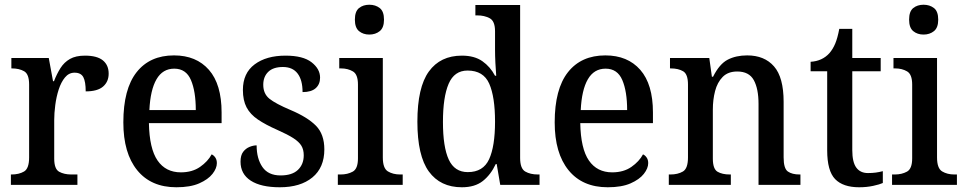

<svg xmlns="http://www.w3.org/2000/svg" viewBox="-20 -781 4076 811"><path d="M26 0V-44H29Q60 -44 81.5 -56.5Q103 -69 103 -116V-424Q103 -468 82 -480Q61 -492 31 -492H28V-536H186L204 -438H208Q220 -469 235.5 -493.5Q251 -518 275.5 -532Q300 -546 339 -546Q390 -546 414.5 -526Q439 -506 439 -470Q439 -436 415.5 -415.5Q392 -395 342 -395Q342 -436 332 -455Q322 -474 295 -474Q271 -474 254.5 -454Q238 -434 228 -403Q218 -372 213.5 -337.5Q209 -303 209 -274V-111Q209 -67 230 -55.5Q251 -44 281 -44H307V0Z M725 10Q618 10 559.5 -62Q501 -134 501 -264Q501 -405 557 -476Q613 -547 715 -547Q809 -547 862.5 -486Q916 -425 916 -306V-261H609Q611 -153 645.5 -103Q680 -53 744 -53Q792 -53 825 -76Q858 -99 874 -129Q883 -125 889.5 -115.5Q896 -106 896 -92Q896 -70 877.5 -46.5Q859 -23 821.5 -6.5Q784 10 725 10ZM807 -316Q807 -395 786.5 -443Q766 -491 716 -491Q667 -491 641 -446Q615 -401 611 -316Z M1162 10Q1082 10 1039 -18Q996 -46 996 -98Q996 -125 1007 -139.5Q1018 -154 1034 -160.5Q1050 -167 1064 -167Q1064 -111 1088.5 -75.5Q1113 -40 1165 -40Q1214 -40 1238.5 -63.5Q1263 -87 1263 -125Q1263 -149 1253 -165.5Q1243 -182 1219 -197.5Q1195 -213 1152 -232Q1102 -254 1069.5 -276Q1037 -298 1021.5 -327.5Q1006 -357 1006 -401Q1006 -472 1055.5 -509Q1105 -546 1186 -546Q1260 -546 1296 -518Q1332 -490 1332 -453Q1332 -425 1313.5 -408.5Q1295 -392 1258 -392Q1258 -443 1237 -470.5Q1216 -498 1175 -498Q1134 -498 1113 -477.5Q1092 -457 1092 -423Q1092 -385 1118 -364Q1144 -343 1208 -316Q1279 -286 1314.5 -250Q1350 -214 1350 -150Q1350 -73 1299.5 -31.5Q1249 10 1162 10Z M1540 -635Q1514 -635 1496.5 -649.5Q1479 -664 1479 -698Q1479 -733 1496.5 -747Q1514 -761 1540 -761Q1566 -761 1584 -747Q1602 -733 1602 -698Q1602 -664 1584 -649.5Q1566 -635 1540 -635ZM1407 0V-44H1419Q1448 -44 1470 -56Q1492 -68 1492 -112V-424Q1492 -467 1470.5 -479.5Q1449 -492 1421 -492H1413V-536H1597V-116Q1597 -70 1618.5 -57Q1640 -44 1670 -44H1681V0Z M1931 10Q1840 10 1791.5 -56.5Q1743 -123 1743 -267Q1743 -412 1791.5 -479Q1840 -546 1931 -546Q1984 -546 2017.5 -522.5Q2051 -499 2071 -461H2076Q2074 -485 2072.5 -515.5Q2071 -546 2071 -571V-649Q2071 -692 2048.5 -704Q2026 -716 1996 -716H1988V-760H2177V-114Q2177 -69 2198.5 -56.5Q2220 -44 2252 -44H2259V0H2093L2078 -88H2074Q2053 -43 2019.5 -16.5Q1986 10 1931 10ZM1956 -54Q2021 -54 2046 -108.5Q2071 -163 2071 -267Q2071 -372 2046.5 -427.5Q2022 -483 1955 -483Q1899 -483 1875 -427Q1851 -371 1851 -266Q1851 -160 1875.5 -107Q1900 -54 1956 -54Z M2547 10Q2440 10 2381.5 -62Q2323 -134 2323 -264Q2323 -405 2379 -476Q2435 -547 2537 -547Q2631 -547 2684.5 -486Q2738 -425 2738 -306V-261H2431Q2433 -153 2467.5 -103Q2502 -53 2566 -53Q2614 -53 2647 -76Q2680 -99 2696 -129Q2705 -125 2711.5 -115.5Q2718 -106 2718 -92Q2718 -70 2699.5 -46.5Q2681 -23 2643.5 -6.5Q2606 10 2547 10ZM2629 -316Q2629 -395 2608.5 -443Q2588 -491 2538 -491Q2489 -491 2463 -446Q2437 -401 2433 -316Z M2805 0V-44H2812Q2843 -44 2864.5 -56.5Q2886 -69 2886 -116V-424Q2886 -468 2865.5 -480Q2845 -492 2814 -492H2810V-536H2976L2987 -457H2992Q3019 -511 3054 -529Q3089 -547 3136 -547Q3209 -547 3249.5 -500.5Q3290 -454 3290 -351V-116Q3290 -69 3308 -56.5Q3326 -44 3357 -44H3361V0H3184V-342Q3184 -406 3164 -442.5Q3144 -479 3094 -479Q3055 -479 3032.5 -456Q3010 -433 3000.5 -396.5Q2991 -360 2991 -318V-111Q2991 -67 3011 -55.5Q3031 -44 3062 -44H3067V0Z M3609 10Q3541 10 3507.5 -24.5Q3474 -59 3474 -146V-480H3404V-520Q3453 -523 3483 -556Q3498 -573 3508 -597Q3518 -621 3525 -659H3580V-536H3700V-480H3580V-147Q3580 -96 3597 -73Q3614 -50 3646 -50Q3664 -50 3679 -52Q3694 -54 3709 -58V-8Q3696 -2 3668.5 4Q3641 10 3609 10Z M3881 -635Q3855 -635 3837.5 -649.5Q3820 -664 3820 -698Q3820 -733 3837.5 -747Q3855 -761 3881 -761Q3907 -761 3925 -747Q3943 -733 3943 -698Q3943 -664 3925 -649.5Q3907 -635 3881 -635ZM3748 0V-44H3760Q3789 -44 3811 -56Q3833 -68 3833 -112V-424Q3833 -467 3811.5 -479.5Q3790 -492 3762 -492H3754V-536H3938V-116Q3938 -70 3959.5 -57Q3981 -44 4011 -44H4022V0Z"/></svg>

Font: Noto Serif Bengali SemiCondensed Medium
Style: Regular
Weight: 500
Width: 4
Designer: Juan Bruce, Universal Thirst, Indian Type Foundry and the Monotype Design Team.
Foundry: Monotype Imaging Inc.
Version: Version 2.003; ttfautohint (v1.8.4.7-5d5b)